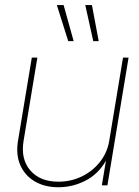

<svg xmlns="http://www.w3.org/2000/svg" viewBox="-20 -748 562 775"><path d="M215.8 7.8Q160.2 7.8 120.1 -15.9Q80.1 -39.6 61.8 -81.8Q43.5 -124 52.7 -179.7L108.4 -515.6H130.9L75.2 -179.7Q63 -105.5 102.3 -60.1Q141.6 -14.6 215.8 -14.6Q266.6 -14.6 310.3 -35.9Q354 -57.1 383.5 -94.5Q413.1 -131.8 420.9 -179.7L476.6 -515.6H499L413.6 0H391.1L407.7 -99.6Q377.4 -45.9 325.4 -19Q273.4 7.8 215.8 7.8ZM255.4 -582 209.5 -727.5H236.8L277.3 -582ZM356.4 -582 324.2 -727.5H351.1L378.4 -582Z"/></svg>

Font: Inter Display Thin
Style: Italic
Weight: 100
Italic angle: -9.39999°
Designer: Rasmus Andersson
Foundry: rsms
Version: Version 4.000;git-a52131595